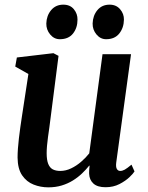

<svg xmlns="http://www.w3.org/2000/svg" viewBox="-20 -795 637 825"><path d="M187.5 10Q154.5 10 124.5 -1.8Q94.5 -13.5 75.2 -41.5Q56 -69.5 55.5 -118Q55.5 -135.5 57 -156.5Q58.5 -177.5 61.2 -200.5Q64 -223.5 67.2 -247.2Q70.5 -271 74 -293.5L102 -477L45.5 -509L52.5 -548L209.5 -566.5L231.5 -555L197.5 -289.5Q195 -268 192 -246.8Q189 -225.5 186.2 -205.8Q183.5 -186 182 -168.5Q180.5 -151 180.5 -137Q180.5 -107.5 187.2 -90.8Q194 -74 207 -67.2Q220 -60.5 239 -60.5Q262.5 -60.5 285.5 -71.5Q308.5 -82.5 328.5 -99.8Q348.5 -117 363.5 -136L420.5 -562H543L479.5 -97Q477 -78 482 -69.2Q487 -60.5 496.5 -60.5Q506 -60.5 516.2 -66.2Q526.5 -72 545 -87.5L558 -58.5Q553.5 -50.5 536.8 -34.2Q520 -18 493.5 -4.2Q467 9.5 433.5 9.5Q399 9.5 381.5 -6.2Q364 -22 363 -48.5Q363 -51 363 -54.8Q363 -58.5 363.2 -63.2Q363.5 -68 364 -73Q364.5 -78 365 -82.5L363.5 -83.5Q350 -66.5 332.5 -49.8Q315 -33 293.2 -19.5Q271.5 -6 245.2 2Q219 10 187.5 10ZM237 -626.5Q212.5 -626.5 195.5 -647Q178.5 -667.5 179 -694Q180 -728 199.8 -751.5Q219.5 -775 252 -775Q281.5 -775 297.5 -755.2Q313.5 -735.5 313 -710.5Q313 -675.5 293.8 -651Q274.5 -626.5 237 -626.5ZM436 -626.5Q411.5 -626.5 394.5 -647Q377.5 -667.5 378 -694Q379 -728 398.5 -751.5Q418 -775 451 -775Q479.5 -775 496.2 -755.2Q513 -735.5 512.5 -710.5Q512 -675.5 492.5 -651Q473 -626.5 436 -626.5Z"/></svg>

Font: Merriweather 20pt SemiBold
Style: Italic
Weight: 600
Italic angle: -7.8°
Version: Version 2.101